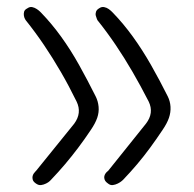

<svg xmlns="http://www.w3.org/2000/svg" viewBox="-20 -594 560 554"><path d="M291 -65Q284 -70 282 -75.5Q280 -81 281 -85.5Q282 -90 284.5 -93.5Q287 -97 289.5 -99Q292 -101 292 -101L401 -237Q425 -268 409 -301Q386 -346 362.5 -386.5Q339 -427 314 -464Q289 -501 261 -536Q261 -536 259.5 -539.5Q258 -543 256.5 -548.5Q255 -554 257 -560Q259 -566 266 -570Q273 -575 280.5 -573.5Q288 -572 293.5 -568Q299 -564 302.5 -560.5Q306 -557 306 -557Q336 -526 363.5 -488Q391 -450 416 -406Q441 -362 464 -316Q471 -302 472 -286Q473 -270 467.5 -254Q462 -238 449 -219Q431 -192 413 -167.5Q395 -143 376 -120.5Q357 -98 335 -75Q335 -75 331 -71.5Q327 -68 320 -64.5Q313 -61 305.5 -60Q298 -59 291 -65ZM83 -65Q76 -70 74.5 -75.5Q73 -81 74 -85.5Q75 -90 77.5 -93.5Q80 -97 82 -99Q84 -101 84 -101L194 -237Q217 -268 201 -301Q179 -346 155.5 -386.5Q132 -427 107 -464Q82 -501 54 -536Q54 -536 52 -539.5Q50 -543 49 -548.5Q48 -554 49.5 -560Q51 -566 59 -570Q66 -575 73 -573.5Q80 -572 86 -568Q92 -564 95.5 -560.5Q99 -557 99 -557Q129 -526 156.5 -488Q184 -450 208.5 -406Q233 -362 256 -316Q263 -302 264.5 -286Q266 -270 260.5 -254Q255 -238 242 -219Q224 -192 205.5 -167.5Q187 -143 168 -120.5Q149 -98 127 -75Q127 -75 123.5 -71.5Q120 -68 113 -64.5Q106 -61 98.5 -60Q91 -59 83 -65Z"/></svg>

Font: Sour Gummy Black ExtraLight
Style: Regular
Weight: 250
Version: Version 1.000